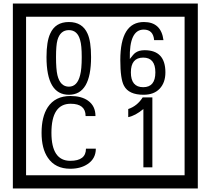

<svg xmlns="http://www.w3.org/2000/svg" viewBox="-20 -980 1195 1090"><path d="M1103 90H53V-960H1103ZM1028 15V-885H128V15ZM497 -656Q497 -442 371 -442Q244 -442 244 -656Q244 -744 265 -789Q294 -855 371 -855Q448 -855 477 -789Q497 -745 497 -656ZM444 -656Q444 -723 435 -752Q420 -809 371 -809Q322 -809 306 -752Q298 -723 298 -656Q298 -587 306 -553Q322 -488 371 -488Q419 -488 435 -554Q444 -587 444 -656ZM919 -569Q919 -511 886.5 -476.5Q854 -442 795 -442Q711 -442 684 -493Q663 -531 663 -639Q663 -855 797 -855Q895 -855 908 -752H855Q850 -812 796 -812Q713 -812 717 -645Q738 -673 748 -680Q768 -695 801 -695Q919 -695 919 -569ZM862 -569Q862 -653 793 -653Q723 -653 723 -569Q723 -485 793 -485Q862 -485 862 -569ZM524 -136Q524 -80 478 -49Q438 -22 379 -22Q294 -22 252 -84Q216 -136 216 -226Q216 -317 251 -371Q293 -435 380 -435Q442 -435 479 -409Q522 -379 522 -321H466Q466 -391 381 -391Q272 -391 272 -226Q272 -67 379 -67Q468 -67 468 -136ZM845 -30H794V-361Q748 -323 708 -315V-361Q759 -378 790 -427H845Z"/></svg>

Font: Unicode BMP Fallback SIL
Style: Regular
Weight: 400
Foundry: NRSI, SIL International
Version: Version 5.1 Based on Unicode 5.1